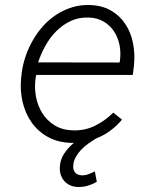

<svg xmlns="http://www.w3.org/2000/svg" viewBox="-20 -558 627 763"><path d="M263.2 9.8Q210 8.3 170.4 -13.7Q130.9 -35.6 105.7 -71.3Q80.6 -106.9 69.8 -152.8Q59.1 -198.7 64 -247.6L66.4 -269Q70.8 -302.7 82.3 -335.9Q93.8 -369.1 111.3 -399.4Q128.9 -429.7 152.3 -455.6Q175.8 -481.4 204.3 -500Q232.9 -518.6 266.1 -528.8Q299.3 -539.1 335.9 -538.1Q386.2 -536.6 421.9 -515.6Q457.5 -494.6 479.2 -460.9Q501 -427.2 509 -384.3Q517.1 -341.3 512.2 -295.9L507.8 -260.3H124L121.6 -248.5Q116.2 -211.4 122.8 -174.8Q129.4 -138.2 147.9 -108.6Q166.5 -79.1 196.5 -60.3Q226.6 -41.5 267.6 -40Q315.9 -38.1 356.2 -57.6Q396.5 -77.1 430.2 -110.4L464.8 -82.5Q420.9 -30.3 360.8 -7.3Q346.2 2 330.6 12.9Q314.9 23.9 302.2 37.4Q289.6 50.8 280.8 66.7Q272 82.5 271 100.6Q270 117.7 278.6 127.7Q287.1 137.7 304.2 138.7Q318.4 139.2 331.5 134.3Q344.7 129.4 356.9 123L364.7 164.6Q348.1 174.3 330.1 179.7Q312 185.1 292.5 185.1Q274.9 185.1 260.7 179.2Q246.6 173.3 236.8 162.8Q227.1 152.3 221.9 137.9Q216.8 123.5 217.8 106.4Q218.8 77.1 234.6 53Q250.5 28.8 273.4 9.8ZM333 -488.3Q293.5 -489.7 261.2 -474.6Q229 -459.5 203.9 -434.3Q178.7 -409.2 160.6 -376.5Q142.6 -343.8 131.3 -310.1L455.1 -309.6L456.5 -316.9Q460.9 -348.1 455.1 -378.4Q449.2 -408.7 433.3 -432.9Q417.5 -457 392.1 -472.2Q366.7 -487.3 333 -488.3Z"/></svg>

Font: Roboto Mono Light
Style: Italic
Weight: 300
Designer: Google
Version: Version 2.000985; 2015; ttfautohint (v1.3)